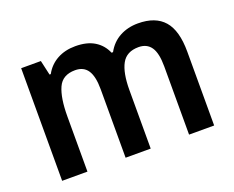

<svg xmlns="http://www.w3.org/2000/svg" viewBox="-94 -711 1061 870"><g transform="rotate(-20 436.5 -276.5)"><path d="M637 -553Q721 -553 762.5 -505.5Q804 -458 804 -356V0H683V-329Q683 -393 663 -422Q643 -451 603 -451Q545 -451 521.5 -408Q498 -365 498 -282V0H377V-330Q377 -392 357.5 -421.5Q338 -451 297 -451Q236 -451 214.5 -403Q193 -355 193 -266V0H71V-543H166L182 -472H188Q209 -511 247 -532Q285 -553 335 -553Q391 -553 427 -531Q463 -509 480 -469H487Q510 -511 549 -532Q588 -553 637 -553Z"/></g></svg>

Font: Noto Sans Lao UI SemCond SemBd
Style: Regular
Weight: 600
Width: 4
Designer: Monotype Design Team
Foundry: Monotype Imaging Inc.
Version: Version 2.000; ttfautohint (v1.8.4.7-5d5b)